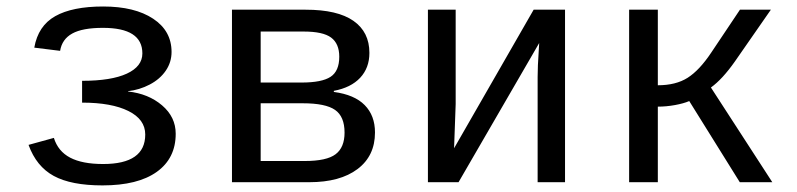

<svg xmlns="http://www.w3.org/2000/svg" viewBox="-20 -558 2440 588"><path d="M293.9 9.8Q197.8 9.8 144.5 -19.3Q91.3 -48.3 67.4 -114.3L145 -135.7Q157.7 -94.7 194.8 -75.2Q231.9 -55.7 295.9 -55.7Q424.8 -55.7 424.8 -146Q424.8 -192.4 373.3 -218Q321.8 -243.7 231.4 -243.7V-310.5Q320.8 -310.5 368.4 -332.5Q416 -354.5 416 -394.5Q416 -472.7 295.4 -472.7Q232.4 -472.7 201.2 -455.3Q169.9 -438 164.1 -402.3L85 -412.1Q96.7 -479 149.2 -508.5Q201.7 -538.1 295.9 -538.1Q392.6 -538.1 449 -500.7Q505.4 -463.4 505.4 -398.9Q505.4 -367.2 487.5 -341.3Q469.7 -315.4 438.5 -299.1Q407.2 -282.7 372.1 -278.8V-277.8Q434.6 -271 476.3 -235.4Q518.1 -199.7 518.1 -148.4Q518.1 -73.2 460.2 -31.7Q402.3 9.8 293.9 9.8Z M916 -528.3Q1013.7 -528.3 1062.5 -494.1Q1111.3 -460 1111.3 -396Q1111.3 -350.1 1083 -319.8Q1054.7 -289.6 1002.4 -279.8V-276.4Q1065.4 -268.1 1096.9 -236.1Q1128.4 -204.1 1128.4 -152.3Q1128.4 -80.6 1075 -40.3Q1021.5 0 927.2 0H690.4V-528.3ZM778.3 -64.9H913.1Q980.5 -64.9 1007.8 -85.7Q1035.2 -106.4 1035.2 -151.9Q1035.2 -201.2 1006.1 -221.4Q977.1 -241.7 907.2 -241.7H778.3ZM778.3 -461.4V-305.2H903.3Q965.8 -305.2 992.4 -322.8Q1019 -340.3 1019 -384.3Q1019 -424.3 994.1 -442.9Q969.2 -461.4 910.2 -461.4Z M1375.5 -528.3V-239.3L1370.6 -104L1614.3 -528.3H1710.4V0H1626.5V-322.3Q1626.5 -354 1629.9 -402.8L1631.3 -426.3L1384.3 0H1290.5V-528.3Z M1906.7 -528.3H1994.6V-296.9Q2049.8 -296.9 2085.9 -319.8Q2122.1 -342.8 2158.2 -397L2246.1 -528.3H2340.8L2230.5 -369.6Q2192.4 -315.4 2157.2 -290L2345.2 0H2245.6L2090.8 -248.5Q2074.2 -241.2 2047.4 -236.3Q2020.5 -231.4 1994.6 -231.4V0H1906.7Z"/></svg>

Font: Cousine
Style: Regular
Weight: 400
Monospace: yes
Designer: Steve Matteson
Foundry: Monotype Imaging Inc.
Version: Version 1.21